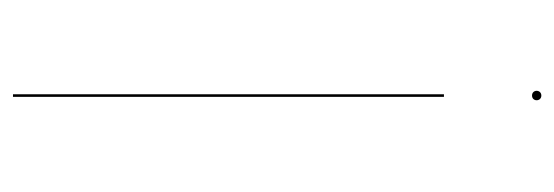

<svg xmlns="http://www.w3.org/2000/svg" viewBox="-306 -568 874 303"><g transform="rotate(90 131.5 -417.0)"><path d="M131.3 -833.8C126.4 -833.8 123.8 -830.1 123.8 -826.4C123.8 -822.7 126.4 -819.1 131.3 -819.1C136.2 -819.1 138.7 -822.7 138.7 -826.4C138.7 -830.1 136.2 -833.8 131.3 -833.8ZM133.4 -680.1H129.3V0H133.4Z"/></g></svg>

Font: Fira Sans Four
Style: Regular
Weight: 100
Designer: Carrois Corporate & Edenspiekermann AG
Foundry: Carrois Corporate GbR & Edenspiekermann AG
Version: Version 4.203;PS 004.203;hotconv 1.0.88;makeotf.lib2.5.64775